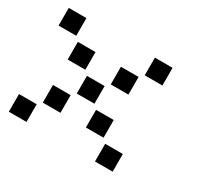

<svg xmlns="http://www.w3.org/2000/svg" viewBox="-108 -636 815 772"><g transform="rotate(30 300.0 -250.0)"><path d="M10 -491Q9 -491 9 -491Q9 -491 9 -490V-410Q9 -409 9 -409Q9 -409 10 -409H90Q91 -409 91 -409Q91 -409 91 -410V-490Q91 -491 91 -491Q91 -491 90 -491ZM410 -491Q409 -491 409 -491Q409 -491 409 -490V-410Q409 -409 409 -409Q409 -409 410 -409H490Q491 -409 491 -409Q491 -409 491 -410V-490Q491 -491 491 -491Q491 -491 490 -491ZM110 -391Q109 -391 109 -391Q109 -391 109 -390V-310Q109 -309 109 -309Q109 -309 110 -309H190Q191 -309 191 -309Q191 -309 191 -310V-390Q191 -391 191 -391Q191 -391 190 -391ZM310 -391Q309 -391 309 -391Q309 -391 309 -390V-310Q309 -309 309 -309Q309 -309 310 -309H390Q391 -309 391 -309Q391 -309 391 -310V-390Q391 -391 391 -391Q391 -391 390 -391ZM210 -291Q209 -291 209 -291Q209 -291 209 -290V-210Q209 -209 209 -209Q209 -209 210 -209H290Q291 -209 291 -209Q291 -209 291 -210V-290Q291 -291 291 -291Q291 -291 290 -291ZM110 -191Q109 -191 109 -191Q109 -191 109 -190V-110Q109 -109 109 -109Q109 -109 110 -109H190Q191 -109 191 -109Q191 -109 191 -110V-190Q191 -191 191 -191Q191 -191 190 -191ZM310 -191Q309 -191 309 -191Q309 -191 309 -190V-110Q309 -109 309 -109Q309 -109 310 -109H390Q391 -109 391 -109Q391 -109 391 -110V-190Q391 -191 391 -191Q391 -191 390 -191ZM10 -91Q9 -91 9 -91Q9 -91 9 -90V-10Q9 -9 9 -9Q9 -9 10 -9H90Q91 -9 91 -9Q91 -9 91 -10V-90Q91 -91 91 -91Q91 -91 90 -91ZM410 -91Q409 -91 409 -91Q409 -91 409 -90V-10Q409 -9 409 -9Q409 -9 410 -9H490Q491 -9 491 -9Q491 -9 491 -10V-90Q491 -91 491 -91Q491 -91 490 -91Z"/></g></svg>

Font: Doto Black ExtraBold
Style: Regular
Weight: 800
Monospace: yes
Version: Version 1.000